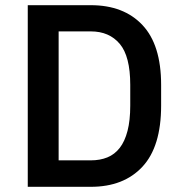

<svg xmlns="http://www.w3.org/2000/svg" viewBox="-20 -720 700 740"><path d="M87 -700H330Q457 -700 529 -623.5Q601 -547 601 -393V-313Q601 -155 529 -77.5Q457 0 330 0H87ZM330 -102Q366 -102 394 -113.5Q422 -125 441.5 -150Q461 -175 471.5 -215.5Q482 -256 482 -313V-393Q482 -503 441.5 -551Q401 -599 330 -599H206V-102Z"/></svg>

Font: Golos UI Medium
Style: Regular
Weight: 500
Designer: A.Korolkova, Vitaly Kuzmin
Foundry: ParaType Ltd
Version: Version 2.000